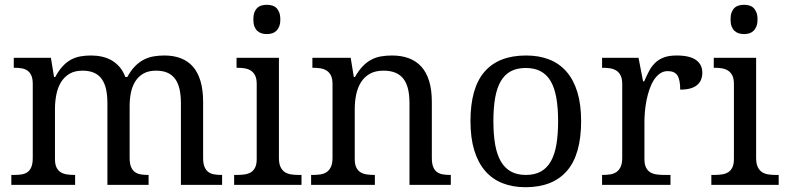

<svg xmlns="http://www.w3.org/2000/svg" viewBox="-20 -780 3318 810"><path d="M296.9 -42V0H27.8V-42H41Q58.1 -42 72.3 -44.4Q86.4 -46.9 96.7 -54.4Q106.9 -62 112.5 -76.2Q118.2 -90.3 118.2 -113.8V-425.8Q118.2 -447.8 112.3 -461.2Q106.4 -474.6 96.2 -481.9Q85.9 -489.3 71.8 -491.7Q57.6 -494.1 41 -494.1H38.1V-536.1H194.8L208 -455.1H212.9Q228 -482.9 244.6 -500.7Q261.2 -518.6 280 -528.6Q298.8 -538.6 319.6 -542.2Q340.3 -545.9 363.8 -545.9Q388.2 -545.9 410.2 -541Q432.1 -536.1 450.9 -525.4Q469.7 -514.6 484.6 -497.3Q499.5 -480 508.8 -455.1H517.1Q532.2 -482.9 549.8 -500.7Q567.4 -518.6 587.2 -528.6Q606.9 -538.6 628.7 -542.2Q650.4 -545.9 673.8 -545.9Q711.9 -545.9 742.2 -534.4Q772.5 -522.9 793.5 -499.3Q814.5 -475.6 825.7 -438.5Q836.9 -401.4 836.9 -350.1V-113.8Q836.9 -90.3 842.8 -76.2Q848.6 -62 858.9 -54.4Q869.1 -46.9 883.3 -44.4Q897.5 -42 914.1 -42H917V0H743.2V-345.2Q743.2 -377.9 737.5 -403.3Q731.9 -428.7 719.5 -446.3Q707 -463.9 687 -472.9Q667 -481.9 638.2 -481.9Q606.9 -481.9 585.7 -470Q564.5 -458 551.3 -437.5Q538.1 -417 532.5 -390.1Q526.9 -363.3 526.9 -333V-113.8Q526.9 -90.3 532.7 -76.2Q538.6 -62 548.8 -54.4Q559.1 -46.9 573.2 -44.4Q587.4 -42 604 -42H606.9V0H433.1V-345.2Q433.1 -377.9 427.5 -403.3Q421.9 -428.7 409.4 -446.3Q397 -463.9 377 -472.9Q356.9 -481.9 328.1 -481.9Q295.4 -481.9 273.2 -468.8Q251 -455.6 237.3 -433.1Q223.6 -410.6 217.8 -381.3Q211.9 -352.1 211.9 -319.8V-108.9Q211.9 -86.9 218.5 -73.5Q225.1 -60.1 236.3 -53.2Q247.6 -46.4 262.5 -44.2Q277.3 -42 293.9 -42Z M981 -42Q997.6 -42 1012.5 -44.2Q1027.3 -46.4 1038.6 -53.2Q1049.8 -60.1 1056.4 -73.5Q1063 -86.9 1063 -108.9V-425.8Q1063 -447.8 1056.4 -461.2Q1049.8 -474.6 1038.6 -481.9Q1027.3 -489.3 1012.5 -491.7Q997.6 -494.1 981 -494.1H978V-536.1H1156.7V-113.8Q1156.7 -90.3 1163.3 -76.2Q1169.9 -62 1180.9 -54.4Q1191.9 -46.9 1207 -44.4Q1222.2 -42 1238.8 -42H1252V0H967.8V-42ZM1048.8 -698.2Q1048.8 -715.8 1053.2 -727.5Q1057.6 -739.3 1065.4 -746.6Q1073.2 -753.9 1083.5 -756.8Q1093.8 -759.8 1106 -759.8Q1117.7 -759.8 1127.9 -756.8Q1138.2 -753.9 1145.8 -746.6Q1153.3 -739.3 1158 -727.5Q1162.6 -715.8 1162.6 -698.2Q1162.6 -680.7 1158 -668.9Q1153.3 -657.2 1145.8 -649.9Q1138.2 -642.6 1127.9 -639.4Q1117.7 -636.2 1106 -636.2Q1093.8 -636.2 1083.5 -639.4Q1073.2 -642.6 1065.4 -649.9Q1057.6 -657.2 1053.2 -668.9Q1048.8 -680.7 1048.8 -698.2Z M1561.5 -42V0H1292.5V-42H1300.8Q1317.9 -42 1332.8 -44.4Q1347.7 -46.9 1358.6 -54.4Q1369.6 -62 1376.2 -76.2Q1382.8 -90.3 1382.8 -113.8V-425.8Q1382.8 -447.8 1376.2 -461.2Q1369.6 -474.6 1358.4 -481.9Q1347.2 -489.3 1332.3 -491.7Q1317.4 -494.1 1300.8 -494.1H1297.9V-536.1H1459.5L1472.7 -455.1H1477.5Q1493.2 -482.9 1510.5 -500.7Q1527.8 -518.6 1547.1 -528.6Q1566.4 -538.6 1588.1 -542.2Q1609.9 -545.9 1633.8 -545.9Q1673.3 -545.9 1704.3 -534.4Q1735.4 -522.9 1757.1 -499.3Q1778.8 -475.6 1790.3 -438.5Q1801.8 -401.4 1801.8 -350.1V-113.8Q1801.8 -90.3 1807.4 -76.2Q1813 -62 1823.2 -54.4Q1833.5 -46.9 1847.7 -44.4Q1861.8 -42 1878.4 -42H1881.8V0H1707.5V-345.2Q1707.5 -377.9 1701.7 -403.3Q1695.8 -428.7 1682.9 -446.3Q1669.9 -463.9 1648.9 -472.9Q1627.9 -481.9 1597.7 -481.9Q1563.5 -481.9 1540.3 -468.8Q1517.1 -455.6 1502.9 -433.1Q1488.8 -410.6 1482.7 -381.3Q1476.6 -352.1 1476.6 -319.8V-108.9Q1476.6 -86.9 1483.2 -73.5Q1489.7 -60.1 1501 -53.2Q1512.2 -46.4 1527.1 -44.2Q1542 -42 1558.6 -42Z M2431.6 -269Q2431.6 -127.9 2371.8 -59.1Q2312 9.8 2196.8 9.8Q2142.6 9.8 2099.6 -7.3Q2056.6 -24.4 2026.6 -59.1Q1996.6 -93.8 1980.7 -146.2Q1964.8 -198.7 1964.8 -269Q1964.8 -409.2 2024.2 -477.5Q2083.5 -545.9 2199.7 -545.9Q2253.9 -545.9 2296.9 -529.1Q2339.8 -512.2 2369.9 -477.8Q2399.9 -443.4 2415.8 -391.4Q2431.6 -339.4 2431.6 -269ZM2061.5 -269Q2061.5 -213.4 2068.8 -170.9Q2076.2 -128.4 2092.5 -99.9Q2108.9 -71.3 2135 -56.6Q2161.1 -42 2198.7 -42Q2236.3 -42 2262.2 -56.6Q2288.1 -71.3 2304.2 -99.9Q2320.3 -128.4 2327.4 -170.9Q2334.5 -213.4 2334.5 -269Q2334.5 -324.7 2327.1 -366.7Q2319.8 -408.7 2303.7 -436.8Q2287.6 -464.8 2261.5 -479Q2235.4 -493.2 2197.8 -493.2Q2160.2 -493.2 2134.3 -479Q2108.4 -464.8 2092.3 -436.8Q2076.2 -408.7 2068.8 -366.7Q2061.5 -324.7 2061.5 -269Z M2808.6 0H2520V-42H2522.9Q2540 -42 2554.9 -44.4Q2569.8 -46.9 2580.8 -54.4Q2591.8 -62 2598.4 -76.2Q2605 -90.3 2605 -113.8V-425.8Q2605 -447.8 2598.4 -461.2Q2591.8 -474.6 2580.6 -481.9Q2569.3 -489.3 2554.4 -491.7Q2539.6 -494.1 2522.9 -494.1H2520V-536.1H2673.8L2692.9 -437H2697.8Q2707.5 -459.5 2717.8 -479.2Q2728 -499 2742.9 -513.9Q2757.8 -528.8 2779.8 -537.4Q2801.8 -545.9 2835 -545.9Q2889.6 -545.9 2916.3 -526.9Q2942.9 -507.8 2942.9 -473.1Q2942.9 -457.5 2937.7 -444.3Q2932.6 -431.2 2921.4 -421.6Q2910.2 -412.1 2892.6 -407Q2875 -401.9 2849.6 -401.9Q2849.6 -443.4 2837.9 -461.7Q2826.2 -480 2796.9 -480Q2778.3 -480 2763.7 -469.5Q2749 -459 2738 -441.7Q2727.1 -424.3 2719.5 -401.9Q2711.9 -379.4 2707.3 -355.7Q2702.6 -332 2700.7 -308.6Q2698.7 -285.2 2698.7 -266.1V-108.9Q2698.7 -86.9 2705.3 -73.5Q2711.9 -60.1 2723.1 -53.2Q2734.4 -46.4 2749.3 -44.2Q2764.2 -42 2780.8 -42H2808.6Z M2994.1 -42Q3010.7 -42 3025.6 -44.2Q3040.5 -46.4 3051.8 -53.2Q3063 -60.1 3069.6 -73.5Q3076.2 -86.9 3076.2 -108.9V-425.8Q3076.2 -447.8 3069.6 -461.2Q3063 -474.6 3051.8 -481.9Q3040.5 -489.3 3025.6 -491.7Q3010.7 -494.1 2994.1 -494.1H2991.2V-536.1H3169.9V-113.8Q3169.9 -90.3 3176.5 -76.2Q3183.1 -62 3194.1 -54.4Q3205.1 -46.9 3220.2 -44.4Q3235.4 -42 3252 -42H3265.1V0H2981V-42ZM3062 -698.2Q3062 -715.8 3066.4 -727.5Q3070.8 -739.3 3078.6 -746.6Q3086.4 -753.9 3096.7 -756.8Q3106.9 -759.8 3119.1 -759.8Q3130.9 -759.8 3141.1 -756.8Q3151.4 -753.9 3158.9 -746.6Q3166.5 -739.3 3171.1 -727.5Q3175.8 -715.8 3175.8 -698.2Q3175.8 -680.7 3171.1 -668.9Q3166.5 -657.2 3158.9 -649.9Q3151.4 -642.6 3141.1 -639.4Q3130.9 -636.2 3119.1 -636.2Q3106.9 -636.2 3096.7 -639.4Q3086.4 -642.6 3078.6 -649.9Q3070.8 -657.2 3066.4 -668.9Q3062 -680.7 3062 -698.2Z"/></svg>

Font: Gandom FD
Style: FD
Weight: 400
Foundry: DejaVu fonts team - Redesigned by Saber Rastikerdar - Based on Samim Font
Version: Version 0.6